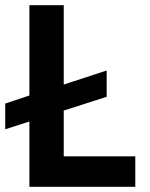

<svg xmlns="http://www.w3.org/2000/svg" viewBox="-27 -718 578 738"><path d="M493 -117H218V-293L383 -346V-447L218 -393V-698H86V-351L-7 -320V-221L86 -251V0H493Z"/></svg>

Font: IBM Plex Devanagari Medium
Style: Regular
Weight: 600
Designer: Mike Abbink, Paul van der Laan, Pieter van Rosmalen, Erin McLaughlin
Foundry: Bold Monday
Version: Version 1.0